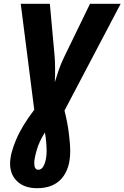

<svg xmlns="http://www.w3.org/2000/svg" viewBox="-20 -734 654 1009"><path d="M175 255Q109 255 71 219.5Q33 184 33 126Q33 75 64.5 0.5Q96 -74 160 -157L89 -714H242L267 -439Q269 -416 269.5 -376.5Q270 -337 268 -302Q277 -332 288.5 -365.5Q300 -399 316 -432L453 -714H614L319 -153Q334 -94 341.5 -36Q349 22 349 61Q349 152 304.5 203.5Q260 255 175 255ZM181 158Q202 158 213.5 129Q225 100 225 59Q225 38 222.5 10Q220 -18 216 -38Q186 9 173 54.5Q160 100 160 123Q160 158 181 158Z"/></svg>

Font: Noto Sans Condensed ExtraBold
Style: Italic
Weight: 800
Width: 3
Italic angle: -12°
Designer: Monotype Design Team
Foundry: Monotype Imaging Inc.
Version: Version 2.013; ttfautohint (v1.8.4.7-5d5b)